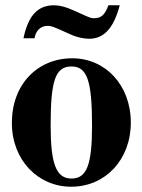

<svg xmlns="http://www.w3.org/2000/svg" viewBox="-20 -694 540 728"><path d="M329 -218C329 -69 309 -17 251 -17C193 -17 172 -73 172 -218C172 -389 190 -442 251 -442C310 -442 329 -389 329 -218ZM476 -229C476 -371 380 -473 254 -473C122 -473 25 -374 25 -228C25 -86 125 14 250 14C379 14 476 -88 476 -229ZM391 -674C378 -638 364 -625 337 -625C326 -625 323 -626 298 -637L258 -655C229 -668 206 -674 185 -674C123 -674 87 -635 69 -549H111C115 -577 134 -596 160 -596C173 -596 180 -594 224 -574L253 -561C272 -553 297 -547 318 -547C374 -547 411 -587 434 -674Z"/></svg>

Font: XITS
Style: Bold
Weight: 700
Designer: MicroPress Inc., with final additions and corrections provided by Coen Hoffman, Elsevier (retired)
Version: Version 1.302